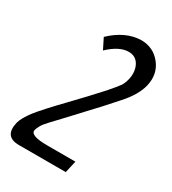

<svg xmlns="http://www.w3.org/2000/svg" viewBox="-177 -624 819 914"><g transform="rotate(30 232.5 -167.0)"><path d="M370 -341Q379 -384 362 -417Q344 -451 304 -451Q253 -451 194 -395L165 -453Q241 -526 327 -529Q395 -529 436 -477Q476 -426 460 -357Q446 -298 388 -234Q321 -158 273 -108Q255 -89 228 -59.5Q201 -30 192 -21Q188 -17 143 31Q121 54 113 69Q103 87 101 98Q98 129 190 129H345L330 195H73Q-10 195 10 109Q18 78 52 34Q86 -9 174 -100Q238 -166 306 -241Q346 -287 354 -300Q364 -316 370 -341Z"/></g></svg>

Font: Miedinger
Style: Italic
Weight: 400
Italic angle: -13°
Version: Version 001.000